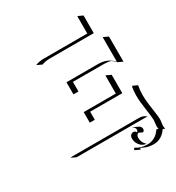

<svg xmlns="http://www.w3.org/2000/svg" viewBox="-194 -778 974 1061"><g transform="rotate(-30 293.0 -247.0)"><path d="M131.8 -538.1 133.8 -540.8Q159.4 -548.8 181.9 -548.8H461.9V-657.2L463.9 -659.2L493.9 -645.3V-532.7H211.9Q188 -532.7 161.9 -523.9ZM39.1 0 46.9 -2H478.5Q491 -2 502.2 2.7Q513.4 7.3 521.5 15.6L517.8 14.6Q513.4 13.9 508.5 14.2L69.1 13.9ZM227.5 -115.2V-182.6H432.6V-295.9L434.6 -297.9L464.6 -283.7V-166.5L259.5 -166.7V-115.2ZM227.5 -295.9V-373H429.7Q458.5 -373 481.7 -363.4Q504.9 -353.8 525.4 -333V-486.3L527.3 -488.3L557.4 -474.4V-314L527.3 -328.1Q513.9 -342.5 500 -351.6Q481.9 -356.9 459.7 -356.9L259.5 -357.2V-295.9ZM365.2 135.5Q366.9 131.3 372.3 127.9Q401.4 148.7 445.3 148.7Q470 148.7 491 136.6Q512 124.5 525.4 103.5Q525.9 102.5 526.9 102.1Q527.8 101.6 528.6 101.6H529.3Q533.2 101.6 539.1 104.5Q537.1 94.7 537.1 87.9Q537.1 83 539.1 67.4Q541 55.7 541 48.1Q541 31.5 532.7 -24.4Q524.4 -80.3 524.4 -115.2Q524.4 -142.3 528.8 -167.5L532.2 -174.8L562.3 -160.9Q556.4 -132.6 556.4 -101.1Q556.4 -74 560.5 -41.6Q564.7 -9.3 568.8 18.4Q573 46.1 573 62Q573 72 571.2 82Q569.3 92 569.3 101.6Q569.3 112.5 572 122.1Q570.3 120.8 568.1 120.1Q562.7 117.7 559.8 117.4Q557.6 117.4 556.9 118.7Q543.5 139.9 522.1 152.5Q500.7 165 475.6 165Q442.9 165 418.2 153.6L400.9 145.5Q396.5 148.9 396.5 154.3L366.5 140.4ZM385.3 77.1Q385.3 65.7 392.1 57.7Q398.9 49.8 408.7 49.8Q414.1 49.8 419.4 52.6Q424.8 55.4 426 61.3Q429.4 60.3 431.8 56.6Q434.1 53 434.1 47.9Q434.1 40.8 429.8 35Q425.5 29.3 418.5 26.4L420.7 25.4L450.9 39.3Q457.8 42.5 461.9 48.6Q466.1 54.7 466.1 61.8Q466.1 68.4 462.6 73Q459.2 77.6 454.3 77.6L431.9 67.1Q425.3 69.6 421.3 76Q417.2 82.5 417.2 91.3Q417.2 106 423 118.8Q428.7 131.6 438.5 140.4L440.4 142.6Q417 140.6 401.1 121.7Q385.3 102.8 385.3 77.1Z"/></g></svg>

Font: AgreloyOut1
Style: Medium
Weight: 400
Designer: gluk
Foundry: gluk
Version: Version 0.27